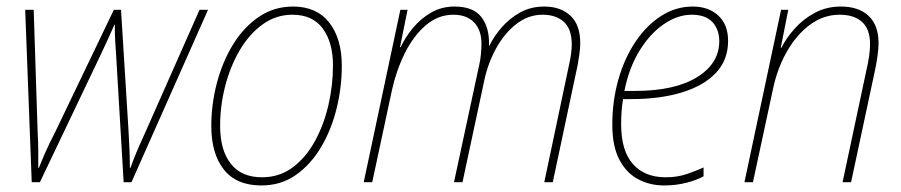

<svg xmlns="http://www.w3.org/2000/svg" viewBox="-20 -557 2755 587"><path d="M77 0 57 -527H83L95 -156Q97 -121 97 -95Q97 -69 97 -44H99Q108 -67 119.5 -93Q131 -119 151 -158L328 -527H350L373 -156Q375 -125 376 -96.5Q377 -68 377 -44H379Q387 -67 397.5 -92Q408 -117 425 -154L590 -527H616L382 0H358L335 -389Q333 -413 332 -435Q331 -457 331 -482H330Q319 -457 309 -435Q299 -413 288 -390L102 0Z M779 10Q703 10 664.5 -38.5Q626 -87 626 -172Q626 -238 643 -303Q660 -368 692.5 -421Q725 -474 771.5 -505.5Q818 -537 876 -537Q948 -537 986.5 -488Q1025 -439 1025 -356Q1025 -290 1009 -225Q993 -160 961.5 -107Q930 -54 884.5 -22Q839 10 779 10ZM781 -15Q834 -15 874.5 -45Q915 -75 942.5 -125Q970 -175 984 -235.5Q998 -296 998 -357Q998 -427 967 -469.5Q936 -512 874 -512Q824 -512 783 -482.5Q742 -453 713 -403.5Q684 -354 668.5 -294Q653 -234 653 -172Q653 -98 685.5 -56.5Q718 -15 781 -15Z M1092 0 1204 -527H1226L1203 -413H1205Q1219 -443 1242.5 -471.5Q1266 -500 1298 -518.5Q1330 -537 1370 -537Q1427 -537 1452 -504.5Q1477 -472 1475 -417H1476Q1490 -446 1514 -473.5Q1538 -501 1570.5 -519Q1603 -537 1644 -537Q1694 -537 1724 -509Q1754 -481 1754 -425Q1754 -411 1751.5 -392.5Q1749 -374 1746 -358L1670 0H1644L1720 -360Q1728 -395 1728 -421Q1728 -468 1704 -490Q1680 -512 1639 -512Q1595 -512 1558.5 -483.5Q1522 -455 1497 -409.5Q1472 -364 1461 -313L1394 0H1368L1445 -358Q1449 -375 1450.5 -393Q1452 -411 1452 -423Q1452 -465 1429.5 -488.5Q1407 -512 1366 -512Q1319 -512 1281 -479Q1243 -446 1217 -393Q1191 -340 1178 -280L1118 0Z M2010 10Q1967 10 1931 -9Q1895 -28 1873.5 -69Q1852 -110 1852 -175Q1852 -250 1871 -315.5Q1890 -381 1924 -431Q1958 -481 2002.5 -509Q2047 -537 2098 -537Q2146 -537 2176 -509.5Q2206 -482 2206 -432Q2206 -374 2169 -334.5Q2132 -295 2065 -274.5Q1998 -254 1909 -254H1885Q1882 -239 1880.5 -218.5Q1879 -198 1879 -177Q1879 -96 1915 -55.5Q1951 -15 2015 -15Q2051 -15 2080 -25Q2109 -35 2131 -45V-18Q2112 -7 2079.5 1.5Q2047 10 2010 10ZM1921 -279Q2043 -279 2111 -321Q2179 -363 2179 -431Q2179 -467 2158 -489.5Q2137 -512 2095 -512Q2052 -512 2010 -483.5Q1968 -455 1935.5 -402.5Q1903 -350 1889 -279Z M2256 0 2368 -527H2390L2367 -411H2369Q2384 -441 2410 -470Q2436 -499 2471.5 -518Q2507 -537 2551 -537Q2605 -537 2635.5 -508.5Q2666 -480 2666 -425Q2666 -408 2662.5 -383.5Q2659 -359 2654 -337L2582 0H2556L2629 -343Q2634 -364 2637 -384.5Q2640 -405 2640 -422Q2640 -468 2615.5 -490Q2591 -512 2547 -512Q2498 -512 2456.5 -481.5Q2415 -451 2385 -398Q2355 -345 2342 -279L2282 0Z"/></svg>

Font: Noto Sans SemiCondensed Thin
Style: Italic
Weight: 100
Width: 4
Italic angle: -12°
Designer: Monotype Design Team
Foundry: Monotype Imaging Inc.
Version: Version 2.013; ttfautohint (v1.8.4.7-5d5b)